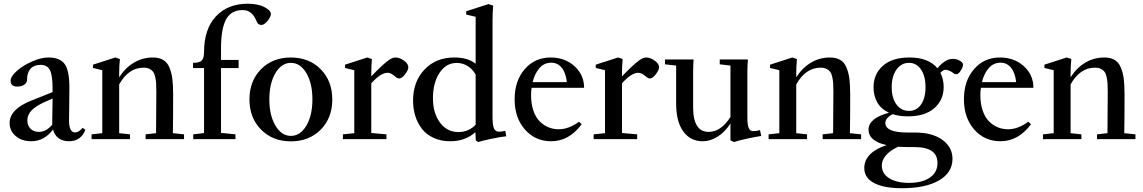

<svg xmlns="http://www.w3.org/2000/svg" viewBox="-20 -748 6144 1032"><path d="M147.5 11.2Q97.2 11.2 64.5 -16.6Q31.7 -44.4 31.7 -86.9Q31.7 -160.6 147.5 -207L262.7 -252.9V-269Q262.7 -342.8 248.5 -371.1Q234.4 -399.4 197.8 -399.4Q163.1 -399.4 144.3 -378.7Q125.5 -357.9 125.5 -320.3Q125.5 -303.7 110.8 -293.2Q96.2 -282.7 72.3 -282.7Q37.1 -282.7 37.1 -314Q37.1 -337.4 71 -367.2Q105 -397 153.3 -418Q201.7 -439 240.2 -439Q302.7 -439 327.9 -403.3Q353 -367.7 353 -277.8Q353 -244.1 352.1 -182.6Q351.1 -121.1 351.1 -101.6Q350.6 -70.3 358.9 -53.2Q367.2 -36.1 383.3 -36.1Q403.8 -36.1 423.8 -61L439 -50.3Q414.6 11.2 350.6 11.2Q317.9 11.2 295.7 -4.6Q273.4 -20.5 265.1 -51.8Q217.8 11.2 147.5 11.2ZM127 -101.1Q127 -73.2 144 -56.2Q161.1 -39.1 189 -39.1Q228.5 -39.1 260.7 -77.6V-90.8Q260.7 -111.8 261.7 -154.3Q262.7 -196.8 262.7 -218.3L224.6 -201.7Q174.3 -179.7 150.6 -155.5Q127 -131.3 127 -101.1Z M472.2 0V-25.9L529.8 -32.2V-370.6L480 -382.8V-400.4L599.6 -439L624.5 -430.7Q620.6 -394 620.6 -353.5V-332.5Q653.3 -383.8 700 -411.4Q746.6 -439 801.8 -439Q835.4 -439 857.4 -425.8Q879.4 -412.6 890.9 -384.8Q902.3 -356.9 906.5 -323.2Q910.6 -289.6 910.6 -238.8Q910.6 -100.1 909.2 -32.2L969.2 -25.9V0H762.7V-25.9L818.8 -32.2Q820.3 -142.6 820.3 -257.3Q820.3 -283.7 819.1 -301Q817.9 -318.4 814 -335.7Q810.1 -353 802.7 -362.5Q795.4 -372.1 782.7 -378.2Q770 -384.3 752 -384.3Q670.9 -384.3 620.6 -294.4V-32.2L678.7 -25.9V0Z M1018.6 0V-25.9L1076.7 -32.7V-382.3H1017.6V-410.2Q1050.8 -410.2 1063.7 -422.1Q1076.7 -434.1 1076.7 -467.8Q1076.7 -590.8 1140.1 -659.4Q1203.6 -728 1311.5 -728Q1366.2 -728 1401.1 -710Q1436 -691.9 1436 -672.9Q1436 -658.2 1418 -636Q1399.9 -613.8 1385.7 -613.8Q1368.2 -613.8 1361.3 -629.4Q1356 -642.1 1350.8 -651.4Q1345.7 -660.6 1336.7 -671.4Q1327.6 -682.1 1314.2 -688Q1300.8 -693.8 1284.2 -693.8Q1221.7 -693.8 1194.8 -643.1Q1168 -592.3 1168 -488.3V-425.8H1262.7V-382.3H1168V-33.7L1245.6 -25.9V0Z M1703.9 -51.3Q1641.6 11.7 1543.5 11.7Q1445.3 11.7 1383.1 -51.5Q1320.8 -114.7 1320.8 -213.9Q1320.8 -313 1383.1 -376Q1445.3 -439 1543.5 -439Q1641.6 -439 1703.9 -375.7Q1766.1 -312.5 1766.1 -213.4Q1766.1 -114.3 1703.9 -51.3ZM1543.5 -17.6Q1594.2 -17.6 1626.7 -72.8Q1659.2 -127.9 1659.2 -213.9Q1659.2 -299.8 1626.7 -355Q1594.2 -410.2 1543.5 -410.2Q1493.2 -410.2 1460.4 -355Q1427.7 -299.8 1427.7 -213.9Q1427.7 -127.9 1460.4 -72.8Q1493.2 -17.6 1543.5 -17.6Z M1823.2 0V-25.9L1884.3 -32.2V-370.6L1834.5 -382.8V-400.4L1954.1 -439L1979 -430.7Q1975.6 -390.6 1975.6 -353.5V-337.4Q2036.1 -400.9 2068.8 -424.3Q2088.9 -439 2106 -439Q2127.9 -439 2151.4 -422.1Q2174.8 -405.3 2174.8 -386.7Q2174.8 -371.6 2157.5 -348.9Q2140.1 -326.2 2126 -326.2Q2115.7 -326.2 2104.5 -336.4Q2081.5 -356.9 2063.5 -356.9Q2026.4 -356.9 1975.6 -300.3V-33.2L2057.1 -25.9V0Z M2550.3 15.6 2537.6 6.8 2535.2 -37.6Q2481.4 11.2 2400.4 11.2Q2350.6 11.2 2311.3 -6.6Q2272 -24.4 2248.3 -54.9Q2224.6 -85.4 2212.4 -124.3Q2200.2 -163.1 2200.2 -207.5Q2200.2 -309.1 2261.5 -374Q2322.8 -439 2421.9 -439Q2495.1 -439 2536.6 -405.3V-657.7L2485.8 -669.9V-687.5L2606 -726.1L2630.9 -717.8Q2627.4 -678.7 2627.4 -641.1V-118.2Q2627.4 -75.7 2635.3 -57.9Q2643.1 -40 2662.1 -40Q2673.3 -40 2695.8 -44.9L2701.2 -15.6Q2671.9 -12.7 2619.9 -1.7Q2567.9 9.3 2550.3 15.6ZM2444.3 -38.1Q2473.1 -38.1 2497.3 -49.3Q2521.5 -60.5 2536.6 -78.1V-347.7Q2519.5 -377 2493.2 -393.3Q2466.8 -409.7 2434.6 -409.7Q2377.4 -409.7 2342.3 -356.2Q2307.1 -302.7 2307.1 -220.7Q2307.1 -139.2 2345.2 -88.6Q2383.3 -38.1 2444.3 -38.1Z M2942.9 11.2Q2856.4 11.2 2801.3 -52Q2746.1 -115.2 2746.1 -214.4Q2746.1 -313.5 2800.3 -376.2Q2854.5 -439 2939.9 -439Q3016.6 -439 3068.1 -392.1Q3119.6 -345.2 3119.6 -275.9H2837.4Q2834.5 -255.9 2834.5 -236.8Q2834.5 -189.9 2846.7 -154.1Q2858.9 -118.2 2880.1 -96.4Q2901.4 -74.7 2927.5 -64Q2953.6 -53.2 2983.9 -53.2Q3036.6 -53.2 3092.3 -93.8L3106.4 -80.1Q3038.6 11.2 2942.9 11.2ZM2943.4 -411.1Q2904.8 -411.1 2879.4 -381.8Q2854 -352.5 2842.8 -306.6H3026.9Q3021.5 -356.4 2999.3 -383.8Q2977.1 -411.1 2943.4 -411.1Z M3170.9 0V-25.9L3231.9 -32.2V-370.6L3182.1 -382.8V-400.4L3301.8 -439L3326.7 -430.7Q3323.2 -390.6 3323.2 -353.5V-337.4Q3383.8 -400.9 3416.5 -424.3Q3436.5 -439 3453.6 -439Q3475.6 -439 3499 -422.1Q3522.5 -405.3 3522.5 -386.7Q3522.5 -371.6 3505.1 -348.9Q3487.8 -326.2 3473.6 -326.2Q3463.4 -326.2 3452.1 -336.4Q3429.2 -356.9 3411.1 -356.9Q3374 -356.9 3323.2 -300.3V-33.2L3404.8 -25.9V0Z M3756.3 11.2Q3690.9 11.2 3652.6 -41.5Q3614.3 -94.2 3614.3 -190.4V-395.5L3554.2 -402.3V-428.2H3708Q3705.6 -394 3705.6 -363.3V-167Q3705.6 -106 3726.3 -72.5Q3747.1 -39.1 3789.1 -39.1Q3855 -39.1 3906.2 -119.1V-395.5L3848.6 -402.3V-428.2H4000Q3997.1 -395.5 3997.1 -363.3V-117.7Q3997.1 -74.7 4004.9 -58.8Q4012.7 -43 4026.9 -43Q4047.4 -43 4064.9 -48.8L4071.8 -17.1Q4043.5 -13.2 3992.9 -2.2Q3942.4 8.8 3925.3 15.6L3906.2 6.3V-84.5Q3877.9 -39.6 3838.4 -14.2Q3798.8 11.2 3756.3 11.2Z M4111.3 0V-25.9L4168.9 -32.2V-370.6L4119.1 -382.8V-400.4L4238.8 -439L4263.7 -430.7Q4259.8 -394 4259.8 -353.5V-332.5Q4292.5 -383.8 4339.1 -411.4Q4385.7 -439 4440.9 -439Q4474.6 -439 4496.6 -425.8Q4518.6 -412.6 4530 -384.8Q4541.5 -356.9 4545.7 -323.2Q4549.8 -289.6 4549.8 -238.8Q4549.8 -100.1 4548.3 -32.2L4608.4 -25.9V0H4401.9V-25.9L4458 -32.2Q4459.5 -142.6 4459.5 -257.3Q4459.5 -283.7 4458.3 -301Q4457 -318.4 4453.1 -335.7Q4449.2 -353 4441.9 -362.5Q4434.6 -372.1 4421.9 -378.2Q4409.2 -384.3 4391.1 -384.3Q4310.1 -384.3 4259.8 -294.4V-32.2L4317.9 -25.9V0Z M4860.4 -122.6Q4812.5 -122.6 4778.3 -134.3Q4738.8 -114.3 4738.8 -86.9Q4738.8 -35.6 4859.9 -35.6H4899.9Q4990.2 -35.6 5044.9 3.4Q5099.6 42.5 5099.6 106Q5099.6 179.7 5027.1 221.7Q4954.6 263.7 4828.1 263.7Q4731 263.7 4678.2 235.8Q4625.5 208 4625.5 154.8Q4625.5 113.3 4657 81.5Q4688.5 49.8 4745.6 32.2Q4648.4 10.3 4648.4 -51.3Q4648.4 -112.8 4758.3 -142.1Q4716.8 -161.1 4696 -196.5Q4675.3 -231.9 4675.3 -278.8Q4675.3 -350.1 4725.6 -394.5Q4775.9 -439 4868.2 -439Q4971.7 -439 5018.6 -380.9Q5060.5 -431.6 5101.1 -431.6Q5125 -431.6 5144 -418.5Q5156.2 -410.6 5156.2 -399.9Q5156.2 -387.7 5144 -368.4Q5131.8 -349.1 5120.6 -349.1Q5109.9 -349.1 5101.1 -357.4Q5095.2 -362.8 5082.5 -367.9Q5069.8 -373 5062 -373Q5048.8 -373 5034.7 -356.4Q5052.2 -322.8 5052.2 -280.3Q5052.2 -210.9 5002 -166.7Q4951.7 -122.6 4860.4 -122.6ZM4865.7 -151.9Q4906.2 -151.9 4930.4 -186Q4954.6 -220.2 4954.6 -279.3Q4954.6 -338.9 4930.4 -374.5Q4906.2 -410.2 4865.7 -410.2Q4824.7 -410.2 4798.8 -374.3Q4772.9 -338.4 4772.9 -279.3Q4772.9 -220.7 4798.6 -186.3Q4824.2 -151.9 4865.7 -151.9ZM4719.7 141.6Q4719.7 185.1 4759.5 210Q4799.3 234.9 4866.2 234.9Q4936.5 234.9 4977.8 206.8Q5019 178.7 5019 127.9Q5019 42.5 4895.5 42.5H4856Q4830.1 42.5 4807.1 41Q4764.2 61 4741.9 86.9Q4719.7 112.8 4719.7 141.6Z M5357.9 11.2Q5271.5 11.2 5216.3 -52Q5161.1 -115.2 5161.1 -214.4Q5161.1 -313.5 5215.3 -376.2Q5269.5 -439 5355 -439Q5431.6 -439 5483.2 -392.1Q5534.7 -345.2 5534.7 -275.9H5252.4Q5249.5 -255.9 5249.5 -236.8Q5249.5 -189.9 5261.7 -154.1Q5273.9 -118.2 5295.2 -96.4Q5316.4 -74.7 5342.5 -64Q5368.7 -53.2 5398.9 -53.2Q5451.7 -53.2 5507.3 -93.8L5521.5 -80.1Q5453.6 11.2 5357.9 11.2ZM5358.4 -411.1Q5319.8 -411.1 5294.4 -381.8Q5269 -352.5 5257.8 -306.6H5441.9Q5436.5 -356.4 5414.3 -383.8Q5392.1 -411.1 5358.4 -411.1Z M5585.9 0V-25.9L5643.6 -32.2V-370.6L5593.8 -382.8V-400.4L5713.4 -439L5738.3 -430.7Q5734.4 -394 5734.4 -353.5V-332.5Q5767.1 -383.8 5813.7 -411.4Q5860.4 -439 5915.5 -439Q5949.2 -439 5971.2 -425.8Q5993.2 -412.6 6004.6 -384.8Q6016.1 -356.9 6020.3 -323.2Q6024.4 -289.6 6024.4 -238.8Q6024.4 -100.1 6022.9 -32.2L6083 -25.9V0H5876.5V-25.9L5932.6 -32.2Q5934.1 -142.6 5934.1 -257.3Q5934.1 -283.7 5932.9 -301Q5931.6 -318.4 5927.7 -335.7Q5923.8 -353 5916.5 -362.5Q5909.2 -372.1 5896.5 -378.2Q5883.8 -384.3 5865.7 -384.3Q5784.7 -384.3 5734.4 -294.4V-32.2L5792.5 -25.9V0Z"/></svg>

Font: Elstob 14pt Medium
Style: Regular
Weight: 500
Designer: Peter S. Baker
Version: Version 1.015